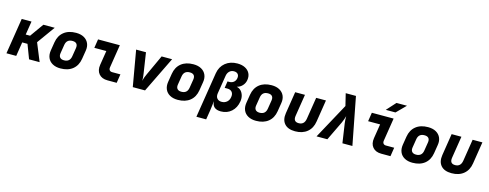

<svg xmlns="http://www.w3.org/2000/svg" viewBox="-27 -1725 7253 2845"><g transform="rotate(15 3600.0 -302.5)"><path d="M25 0 112 -550H262L229 -342H296L444 -550H618L421 -276L534 0H372L290 -216H209L175 0Z M854 10Q782 10 732 -18Q682 -46 660.5 -95.5Q639 -145 649 -210L670 -340Q687 -445 758.5 -502.5Q830 -560 945 -560Q1018 -560 1067.5 -532Q1117 -504 1139 -454.5Q1161 -405 1150 -340L1129 -210Q1112 -105 1040.5 -47.5Q969 10 854 10ZM875 -120Q965 -120 979 -210L1000 -340Q1007 -384 987.5 -407Q968 -430 924 -430Q834 -430 820 -340L799 -210Q792 -167 812 -143.5Q832 -120 875 -120Z M1575 0Q1487 0 1442 -53.5Q1397 -107 1411 -195L1446 -415H1262L1283 -550H1617L1561 -195Q1557 -168 1570.5 -151.5Q1584 -135 1611 -135H1737L1716 0Z M1963 0 1867 -550H2018L2065 -241Q2070 -213 2072.5 -183Q2075 -153 2073 -127Q2079 -153 2090.5 -183Q2102 -213 2115 -240L2258 -550H2419L2151 0Z M2654 10Q2582 10 2532 -18Q2482 -46 2460.5 -95.5Q2439 -145 2449 -210L2470 -340Q2487 -445 2558.5 -502.5Q2630 -560 2745 -560Q2818 -560 2867.5 -532Q2917 -504 2939 -454.5Q2961 -405 2950 -340L2929 -210Q2912 -105 2840.5 -47.5Q2769 10 2654 10ZM2675 -120Q2765 -120 2779 -210L2800 -340Q2807 -384 2787.5 -407Q2768 -430 2724 -430Q2634 -430 2620 -340L2599 -210Q2592 -167 2612 -143.5Q2632 -120 2675 -120Z M2987 180 3098 -517Q3115 -620 3188.5 -680Q3262 -740 3372 -740Q3441 -740 3490 -715Q3539 -690 3562 -645.5Q3585 -601 3576 -542Q3568 -490 3533 -452.5Q3498 -415 3452 -405V-403Q3491 -395 3517 -367Q3543 -339 3554.5 -298Q3566 -257 3558 -208Q3542 -108 3476 -49Q3410 10 3315 10Q3249 10 3215 -20Q3181 -50 3180 -105H3178L3161 30L3137 180ZM3290 -130Q3337 -130 3370 -158.5Q3403 -187 3410 -236Q3418 -285 3394 -313.5Q3370 -342 3323 -342H3281L3297 -445H3324Q3365 -445 3392.5 -468Q3420 -491 3426 -530Q3432 -569 3412 -592Q3392 -615 3351 -615Q3311 -615 3283 -588.5Q3255 -562 3248 -517L3203 -236Q3196 -187 3220 -158.5Q3244 -130 3290 -130Z M3854 10Q3782 10 3732 -18Q3682 -46 3660.5 -95.5Q3639 -145 3649 -210L3670 -340Q3687 -445 3758.5 -502.5Q3830 -560 3945 -560Q4018 -560 4067.5 -532Q4117 -504 4139 -454.5Q4161 -405 4150 -340L4129 -210Q4112 -105 4040.5 -47.5Q3969 10 3854 10ZM3875 -120Q3965 -120 3979 -210L4000 -340Q4007 -384 3987.5 -407Q3968 -430 3924 -430Q3834 -430 3820 -340L3799 -210Q3792 -167 3812 -143.5Q3832 -120 3875 -120Z M4454 10Q4343 10 4290.5 -50Q4238 -110 4254 -214L4307 -550H4457L4404 -215Q4389 -120 4475 -120Q4561 -120 4576 -215L4629 -550H4779L4726 -214Q4710 -108 4638.5 -49Q4567 10 4454 10Z M4782 0 5079 -545 5034 -730H5191L5332 0H5179L5135 -297Q5131 -320 5130 -351.5Q5129 -383 5129 -403Q5124 -383 5113 -352Q5102 -321 5091 -297L4948 0Z M5775 0Q5687 0 5642 -53.5Q5597 -107 5611 -195L5646 -415H5462L5483 -550H5817L5761 -195Q5757 -168 5770.5 -151.5Q5784 -135 5811 -135H5937L5916 0ZM5671 -645 5798 -785H5959L5820 -645Z M6254 10Q6182 10 6132 -18Q6082 -46 6060.5 -95.5Q6039 -145 6049 -210L6070 -340Q6087 -445 6158.5 -502.5Q6230 -560 6345 -560Q6418 -560 6467.5 -532Q6517 -504 6539 -454.5Q6561 -405 6550 -340L6529 -210Q6512 -105 6440.5 -47.5Q6369 10 6254 10ZM6275 -120Q6365 -120 6379 -210L6400 -340Q6407 -384 6387.5 -407Q6368 -430 6324 -430Q6234 -430 6220 -340L6199 -210Q6192 -167 6212 -143.5Q6232 -120 6275 -120Z M6854 10Q6743 10 6690.5 -50Q6638 -110 6654 -214L6707 -550H6857L6804 -215Q6789 -120 6875 -120Q6961 -120 6976 -215L7029 -550H7179L7126 -214Q7110 -108 7038.5 -49Q6967 10 6854 10Z"/></g></svg>

Font: JetBrains Mono NL ExtraBold
Style: Italic
Weight: 800
Italic angle: -9°
Monospace: yes
Designer: Philipp Nurullin, Konstantin Bulenkov
Foundry: JetBrains
Version: Version 2.305; ttfautohint (v1.8.4.7-5d5b)